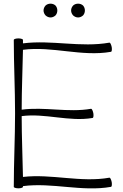

<svg xmlns="http://www.w3.org/2000/svg" viewBox="-20 -1017 669 1045"><path d="M292 -960C292 -970 289 -979 282 -987C274 -994 265 -997 255 -997C245 -997 236 -994 228 -987C221 -979 217 -970 217 -960C217 -950 221 -941 228 -933C236 -926 245 -922 255 -922C265 -922 274 -926 282 -933C289 -941 292 -950 292 -960ZM442 -960C442 -970 439 -979 432 -987C424 -994 415 -997 405 -997C395 -997 386 -994 378 -987C371 -979 367 -970 367 -960C367 -950 371 -941 378 -933C386 -926 395 -922 405 -922C415 -922 424 -926 432 -933C439 -941 442 -950 442 -960ZM55 -800C55 -667 62 -533 62 -400C62 -267 55 -133 55 0C55 4 66 8 80 8C94 8 105 4 105 0V-4C264 -25 426 28 584 0C589 -1 590 -13 588 -26C585 -40 580 -50 576 -50C420 -22 261 -72 105 -54C103 -164 98 -274 98 -385C226 -402 356 -353 484 -375C489 -376 490 -388 488 -401C485 -415 480 -425 476 -425C351 -403 223 -437 98 -420C98 -529 103 -637 105 -746C264 -767 425 -707 584 -735C589 -736 590 -748 588 -761C585 -775 580 -785 576 -785C420 -757 261 -801 105 -781C105 -788 105 -794 105 -800C105 -804 94 -808 80 -808C66 -808 55 -804 55 -800Z"/></svg>

Font: Nupuram Thin
Style: Regular
Weight: 100
Designer: Santhosh Thottingal (santhosh.thottingal@gmail.com)
Foundry: SMC
Version: Version 1.000